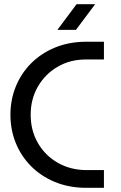

<svg xmlns="http://www.w3.org/2000/svg" viewBox="-20 -900 578 920"><path d="M388 0Q308 -1 242 -28.5Q176 -56 128.5 -104Q81 -152 55.5 -215Q30 -278 30 -350Q30 -422 55.5 -485Q81 -548 128.5 -596Q176 -644 242 -671.5Q308 -699 388 -700H478V-615H391Q316 -615 256 -580Q196 -545 161.5 -485Q127 -425 127 -350Q127 -275 161.5 -215Q196 -155 256 -120.5Q316 -86 391 -85H478V0ZM255 -757 347 -880H436L344 -757Z"/></svg>

Font: MuseoModerno
Style: Regular
Weight: 400
Designer: Pablo Cosgaya, Héctor Gatti, Marcela Romero, and the Authors of The MuseoModerno Project.
Foundry: Omnibus-Type Team
Version: Version 1.001